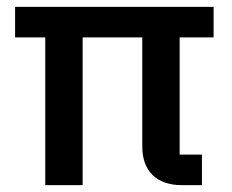

<svg xmlns="http://www.w3.org/2000/svg" viewBox="-20 -540 676 560"><path d="M504 -431H603V-520H24V-431H112V0H221V-431H395V-112C395 -43 435 0 510 0H569V-89H504Z"/></svg>

Font: IBM Plex Thai Looped Medium
Style: Regular
Weight: 500
Designer: Mike Abbink, Paul van der Laan, Pieter van Rosmalen, Ben Mitchell, Mark Frömberg
Foundry: Bold Monday
Version: Version 1.0